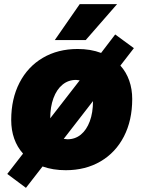

<svg xmlns="http://www.w3.org/2000/svg" viewBox="-20 -808 690 925"><path d="M15 30 91 -68Q63 -99 48.5 -140Q34 -181 34 -230Q34 -332 74 -409.5Q114 -487 186.5 -529.5Q259 -572 354 -572Q417 -572 467 -553L535 -642L625 -576L560 -492Q588 -461 602.5 -420Q617 -379 617 -331Q617 -228 577 -150.5Q537 -73 464.5 -30.5Q392 12 297 12Q235 12 185 -6L105 97ZM364 -421Q352 -423 346 -423Q309 -423 281 -400Q253 -377 237.5 -335Q222 -293 222 -238ZM305 -137Q342 -137 369.5 -159.5Q397 -182 412.5 -223.5Q428 -265 428 -321L287 -139Q299 -137 305 -137ZM364 -788H544L393 -615H244Z"/></svg>

Font: Azeret Mono ExtraBold
Style: Italic
Weight: 800
Italic angle: -12°
Designer: Martin Vácha
Foundry: Displaay
Version: Version 1.000; Glyphs 3.0.3, build 3074